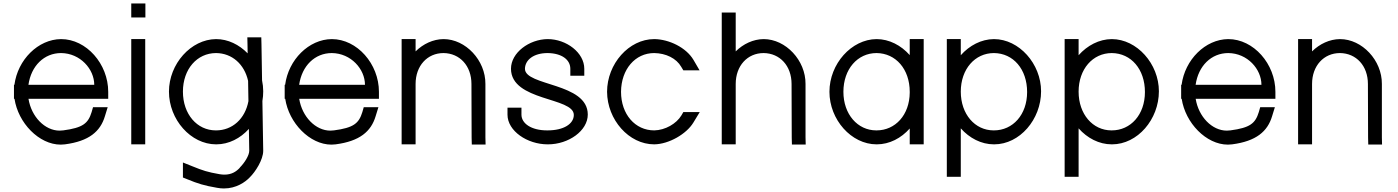

<svg xmlns="http://www.w3.org/2000/svg" viewBox="-20 -807 8008 1100"><path d="M142.9 -321C158.3 -429.5 232.6 -503 330 -503C440 -502 520 -411 520 -321ZM63.1 -241C83.8 -102.9 203.3 21.6 328 21.6C336 21.6 344 21 352 20C490 2 555 -54 581 -141L597 -193H513L505 -165C485 -100 455 -75 342 -60H341C334.5 -59.1 328 -58.6 321.6 -58.6C236.8 -58.6 159.5 -138.5 143.2 -241H560H600V-281C600 -441 475 -583 330 -583C198.1 -582.1 81.3 -464.5 62.6 -321H60V-281V-241Z M772 -707H773H813V-787H773H772H732V-707ZM732 -543V-20V20H812V-20V-543V-583H732Z M948 -282C948 -122 1073 20 1218 20C1218.5 20 1219 20 1219.5 20C1291 20 1357.2 -14.5 1405.9 -68.6L1408 57C1408 84 1380 127 1354 153V154C1334.2 175.5 1307.5 193.5 1266.2 193.5C1257.5 193.5 1248.1 192.7 1238 191C1169 179 1142 170 1083 146L1028 124V210L1053 220C1114 245 1148 256 1224 269C1237.6 271.6 1250.6 272.7 1263.1 272.7C1333.4 272.7 1385.5 236.2 1411 209C1443 178 1488 108 1488 57L1483.3 -228.2C1486.5 -246.5 1488 -264.8 1488 -283.9C1488 -305.1 1485.7 -326.1 1481.4 -346.4L1478 -554L1477 -593H1397L1398 -552L1398.8 -501.3C1350.3 -551.3 1286.2 -583 1218 -583C1074 -582 948 -441 948 -282ZM1028 -282C1028 -411 1109 -503 1218 -503C1309.5 -502.2 1380.2 -439.1 1401.4 -343.7L1403.3 -227.5C1384.5 -126.4 1311.1 -60 1218 -60C1217.4 -60 1216.8 -60 1216.3 -60C1109.1 -60 1028 -152.7 1028 -282Z M1693.9 -321C1709.3 -429.5 1783.6 -503 1881 -503C1991 -502 2071 -411 2071 -321ZM1614.1 -241C1634.8 -102.9 1754.3 21.6 1879 21.6C1887 21.6 1895 21 1903 20C2041 2 2106 -54 2132 -141L2148 -193H2064L2056 -165C2036 -100 2006 -75 1893 -60H1892C1885.5 -59.1 1879 -58.6 1872.6 -58.6C1787.8 -58.6 1710.5 -138.5 1694.2 -241H2111H2151V-281C2151 -441 2026 -583 1881 -583C1749.1 -582.1 1632.3 -464.5 1613.6 -321H1611V-281V-241Z M2361 -512.6V-543V-583H2281V-543V-326V-286V-20V20H2361V-20V-286V-326C2361 -430 2428 -503 2521 -503C2614 -502 2681 -430 2681 -326L2682 -19L2683 21H2762L2761 -20V-326C2762 -461 2648 -583 2521 -583C2461.4 -582.5 2404.4 -555.4 2361 -512.6Z M3327.5 -413C3327.5 -505 3225.5 -583 3117.5 -583C3011.5 -582 2907.5 -505 2907.5 -413C2908.5 -226.1 3267.5 -251 3267.5 -148.7C3267.5 -97.4 3209.7 -60 3117.5 -60C3116.4 -60 3115.3 -60 3114.1 -60C3024.1 -60 2967.5 -99.6 2967.5 -150V-190H2887.5V-150C2887.5 -57 3000.5 20 3117.5 20C3118.2 20 3119 20 3119.7 20C3237.5 20 3347.5 -57.7 3347.5 -150.8C3347.5 -333.9 2987.5 -313.1 2987.5 -413C2988.5 -464 3037.5 -503 3117.5 -503C3198.5 -502 3247.5 -465 3247.5 -413V-373H3327.5Z M3953 -464C3911 -535 3813 -582 3729 -583H3728C3583 -583 3458 -441 3458 -281C3459 -121 3583 20 3728 20C3813 19 3913 -40 3952 -104L3989 -165H3895L3884 -146C3855 -98 3791 -61 3728 -60C3619 -60 3538 -152 3538 -281C3539 -410 3619 -503 3728 -503C3795 -502 3855 -473 3883 -424L3895 -404H3988Z M4595 -20V-326C4596 -461 4482 -583 4355 -583C4295.4 -582.5 4238.4 -555.4 4195 -512.6V-695V-735H4115V-695V-326V-286V-20V20H4195V-20V-286V-326C4195 -430 4262 -503 4355 -503C4448 -502 4515 -430 4515 -326L4516 -19L4517 21H4596Z M4732 -281C4732 -122 4857 20 5002 20C5002.5 20 5003 20 5003.5 20C5076.1 20 5143.1 -15.5 5192 -70.8V-20V20H5272V-20V-281V-284.8V-543V-583H5192V-543V-491.3C5142.5 -547.1 5074.6 -583 5002 -583C4858 -582 4732 -441 4732 -281ZM4812 -281C4812 -411 4893 -503 5002 -503C5112 -502 5192 -411 5192 -281V-276.3C5191 -148.8 5109.7 -60 5002 -60C5001.4 -60 5000.9 -60 5000.3 -60C4893.1 -60 4812 -152.7 4812 -281Z M5484.5 -490.6V-543V-583H5404.5V-543V-282V166V206H5484.5V166V-71.7C5533.9 -15.8 5601.7 20 5674.5 20C5675 20 5675.5 20 5676 20C5822.4 20 5944.5 -123.2 5944.5 -283.9C5944.5 -441.1 5818.9 -583 5674.5 -583C5602 -582.5 5534.1 -546.5 5484.5 -490.6ZM5484.5 -282C5484.5 -411 5565.5 -503 5674.5 -503C5785.8 -502 5864.5 -410.1 5864.5 -279.6C5864.5 -149.9 5782.8 -60 5674.5 -60C5673.9 -60 5673.3 -60 5672.8 -60C5565.6 -60 5484.5 -152.7 5484.5 -282Z M6159.5 -490.6V-543V-583H6079.5V-543V-282V166V206H6159.5V166V-71.7C6208.9 -15.8 6276.7 20 6349.5 20C6350 20 6350.5 20 6351 20C6497.4 20 6619.5 -123.2 6619.5 -283.9C6619.5 -441.1 6493.9 -583 6349.5 -583C6277 -582.5 6209.1 -546.5 6159.5 -490.6ZM6159.5 -282C6159.5 -411 6240.5 -503 6349.5 -503C6460.8 -502 6539.5 -410.1 6539.5 -279.6C6539.5 -149.9 6457.8 -60 6349.5 -60C6348.9 -60 6348.3 -60 6347.8 -60C6240.6 -60 6159.5 -152.7 6159.5 -282Z M6829.9 -321C6845.3 -429.5 6919.6 -503 7017 -503C7127 -502 7207 -411 7207 -321ZM6750.1 -241C6770.8 -102.9 6890.3 21.6 7015 21.6C7023 21.6 7031 21 7039 20C7177 2 7242 -54 7268 -141L7284 -193H7200L7192 -165C7172 -100 7142 -75 7029 -60H7028C7021.5 -59.1 7015 -58.6 7008.6 -58.6C6923.8 -58.6 6846.5 -138.5 6830.2 -241H7247H7287V-281C7287 -441 7162 -583 7017 -583C6885.1 -582.1 6768.3 -464.5 6749.6 -321H6747V-281V-241Z M7497 -512.6V-543V-583H7417V-543V-326V-286V-20V20H7497V-20V-286V-326C7497 -430 7564 -503 7657 -503C7750 -502 7817 -430 7817 -326L7818 -19L7819 21H7898L7897 -20V-326C7898 -461 7784 -583 7657 -583C7597.4 -582.5 7540.4 -555.4 7497 -512.6Z"/></svg>

Font: Nordica Advanced
Style: Regular
Weight: 300
Version: Version 1.07